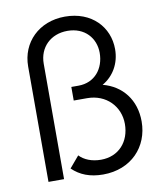

<svg xmlns="http://www.w3.org/2000/svg" viewBox="-82 -785 732 862"><g transform="rotate(-10 284.0 -354.0)"><path d="M319 10C447 10 530 -79 530 -195C530 -293 474 -364 386 -387C437 -416 469 -470 469 -535C469 -636 394 -718 272 -718C153 -718 71 -635 71 -526V0H142V-526C142 -601 196 -653 272 -653C351 -653 398 -598 398 -531C398 -459 353 -402 279 -402H246V-340H307C394 -340 454 -277 454 -197C454 -116 402 -57 321 -57C279 -57 245 -71 223 -94L179 -42C214 -8 259 10 319 10Z"/></g></svg>

Font: MV Cash Light
Style: Regular
Weight: 300
Designer: Rodrigo Fuenzalida
Foundry: fragTYPE
Version: Version 1.100;Glyphs 3.1.2 (3151)